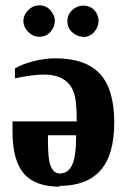

<svg xmlns="http://www.w3.org/2000/svg" viewBox="-20 -689 483 721"><path d="M203 9 204 12Q111 12 69 -38Q27 -88 27 -193V-233H268V-241Q268 -315 256 -345Q244 -376 217 -392Q189 -409 145 -409Q104 -409 36 -395V-432Q63 -448 105 -459Q149 -470 188 -470Q301 -470 355 -412Q409 -354 409 -229Q409 -108 358 -50Q307 9 203 9ZM209 -37 207 -38Q236 -38 251 -70Q266 -102 266 -181H160Q160 -114 164 -90Q168 -64 179 -50Q189 -37 209 -37ZM292 -550V-551Q270 -551 251 -568Q233 -584 233 -610Q233 -634 251 -651Q270 -668 292 -668Q317 -668 333 -652Q350 -635 350 -610Q350 -587 333 -568Q316 -550 292 -550ZM128 -551H127Q104 -551 86 -569Q68 -587 68 -610Q68 -633 86 -651Q104 -669 128 -669Q152 -669 169 -651Q186 -632 186 -611Q186 -588 169 -569Q153 -551 128 -551Z"/></svg>

Font: Libra Serif Modern
Style: Bold
Weight: 700
Designer: Stefan Peev, Context Ltd
Foundry: Ascender Corporation
Version: Version 1.000